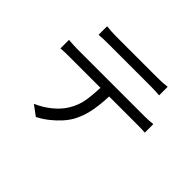

<svg xmlns="http://www.w3.org/2000/svg" viewBox="-160 -1007 1320 1320"><g transform="rotate(45 500.0 -346.5)"><path d="M214.7 -739.9Q236.5 -737.7 258.9 -736Q281.3 -734.4 305.1 -734.4Q322.7 -734.4 363.5 -734.4Q404.3 -734.4 456.3 -734.4Q508.3 -734.4 560.4 -734.4Q612.4 -734.4 652.8 -734.4Q693.2 -734.4 710 -734.4Q731.3 -734.4 756.4 -735.7Q781.5 -737.1 803.4 -739.9V-656.9Q780.9 -658.9 756.3 -659.6Q731.7 -660.3 710 -660.3Q693.2 -660.3 653.1 -660.3Q613 -660.3 561 -660.3Q509 -660.3 456.9 -660.3Q404.9 -660.3 364.1 -660.3Q323.3 -660.3 306.3 -660.3Q281.6 -660.3 257.9 -659.6Q234.2 -658.9 214.7 -656.9ZM95.5 -488.6Q116 -486.8 137.7 -485.5Q159.4 -484.1 182.4 -484.1Q194.6 -484.1 233.3 -484.1Q272 -484.1 327.6 -484.1Q383.2 -484.1 447.1 -484.1Q511 -484.1 575 -484.1Q638.9 -484.1 694.2 -484.1Q749.5 -484.1 787.6 -484.1Q825.7 -484.1 836.8 -484.1Q852.8 -484.1 875 -485.3Q897.1 -486.5 915.1 -488.6V-406Q898.8 -407.4 877.2 -407.9Q855.6 -408.4 836.8 -408.4Q825.7 -408.4 787.6 -408.4Q749.5 -408.4 694.2 -408.4Q638.9 -408.4 575 -408.4Q511 -408.4 447.1 -408.4Q383.2 -408.4 327.6 -408.4Q272 -408.4 233.3 -408.4Q194.6 -408.4 182.4 -408.4Q159.8 -408.4 137.8 -408Q115.9 -407.6 95.5 -405.6ZM566.4 -448.4Q566.4 -354.5 552.9 -275.8Q539.4 -197.2 506 -134.6Q487.7 -101.4 457.5 -67.8Q427.4 -34.1 389.7 -4.2Q352 25.8 309.1 47.6L235.4 -6.9Q293.3 -31.4 343.9 -72Q394.6 -112.6 424 -160.1Q462 -219.8 471.9 -292.5Q481.8 -365.3 482.4 -448Z"/></g></svg>

Font: Noto Sans SC Thin
Style: Regular
Weight: 100
Designer: Ryoko NISHIZUKA 西塚涼子 (kana, bopomofo & ideographs); Paul D. Hunt (Latin, Greek & Cyrillic); Sandoll Communications 산돌커뮤니
Foundry: Adobe
Version: Version 2.004-H2;hotconv 1.0.118;makeotfexe 2.5.65603